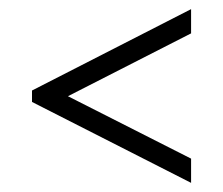

<svg xmlns="http://www.w3.org/2000/svg" viewBox="-20 -560 488 420"><path d="M398 -540V-487L106 -338V-361L398 -213V-160L50 -337V-362Z"/></svg>

Font: Pathway Extreme Condensed Thin
Style: Regular
Weight: 250
Width: 3
Version: Version 1.001;gftools[0.9.26]